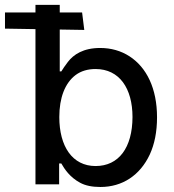

<svg xmlns="http://www.w3.org/2000/svg" viewBox="-61 -747 705 778"><path d="M178.6 0V-84.5H187.5C200.3 -62.1 221.9 -28.8 263.8 -6.4C284.8 5 312.1 10.7 345.9 10.7C435 10.7 506.4 -36.6 545.8 -120.7C565.3 -163 575.3 -213.1 575.3 -271.7C575.3 -388.1 533.4 -473.7 463.8 -518.8C429 -541.2 389.2 -552.6 344.8 -552.6C276.3 -552.6 236.9 -525.9 214.1 -496.1C202.8 -481.2 193.9 -468.4 187.5 -457.7H181.1V-727.3H82.7V0ZM179.3 -272.7C179.3 -350.5 202.1 -410.5 245.7 -443.2C267.4 -459.2 294.4 -467.3 326.3 -467.3C422.9 -467.3 475.9 -388.8 475.9 -272.7C475.5 -148.4 420.1 -74.2 326.3 -74.2C232.2 -74.2 179.3 -153.8 179.3 -272.7ZM280.5 -625.7 271.7 -696.4H-40.8V-631Z"/></svg>

Font: Inter 465
Style: Regular
Weight: 400
Designer: Rasmus Andersson
Foundry: rsms
Version: Version 3.019;Glyphs 3.1.2 (3151)